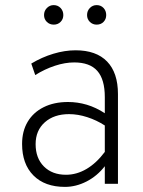

<svg xmlns="http://www.w3.org/2000/svg" viewBox="-20 -720 560 752"><path d="M234.5 12Q155.5 12 111 -32.8Q66.5 -77.5 66.5 -156Q66.5 -206.5 88.5 -243.2Q110.5 -280 151 -300.2Q191.5 -320.5 246.5 -320.5Q284 -320.5 320 -309.8Q356 -299 390.5 -276.5V-339.5Q390.5 -409 361.2 -442.2Q332 -475.5 270.5 -475.5Q235 -475.5 195.2 -462.5Q155.5 -449.5 118 -426L102.5 -471Q144 -496 189 -509.5Q234 -523 276 -523Q357 -523 399.5 -479Q442 -435 442 -351.5V0H390.5V-69Q360.5 -30.5 319 -9.2Q277.5 12 234.5 12ZM238.5 -35.5Q280 -35.5 318.8 -58.2Q357.5 -81 390.5 -125V-228.5Q358 -249.5 321.5 -261.2Q285 -273 250.5 -273Q191.5 -273 155.5 -241Q119.5 -209 119.5 -155.5Q119.5 -100.5 152 -68Q184.5 -35.5 238.5 -35.5ZM358.5 -623.5Q343 -623.5 332 -634.2Q321 -645 321 -661Q321 -677.5 332 -688.8Q343 -700 358.5 -700Q375 -700 385.5 -688.8Q396 -677.5 396 -661Q396 -645 385.5 -634.2Q375 -623.5 358.5 -623.5ZM190.5 -623.5Q174.5 -623.5 163.5 -634.2Q152.5 -645 152.5 -661Q152.5 -677.5 163.8 -688.8Q175 -700 190 -700Q206.5 -700 217.2 -688.8Q228 -677.5 228 -661Q228 -645 217.2 -634.2Q206.5 -623.5 190.5 -623.5Z"/></svg>

Font: Overpass ExtraLight
Style: Regular
Weight: 250
Designer: Delve Withrington, Dave Bailey, Thomas Jockin
Foundry: Delve Fonts LLC
Version: Version 4.000